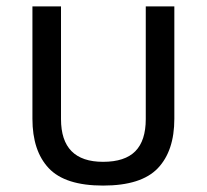

<svg xmlns="http://www.w3.org/2000/svg" viewBox="-20 -568 644 598"><path d="M301 10Q183 10 132 -44Q81 -98 81 -198V-548H170V-197Q170 -64 301 -64Q369 -64 401.5 -97Q434 -130 434 -197V-548H523V-198Q523 -98 471.5 -44Q420 10 301 10Z"/></svg>

Font: Go Noto Kurrent-Regular
Style: Regular
Weight: 400
Designer: Monotype Design Team
Foundry: Monotype Imaging Inc.
Version: Version 2.012; ttfautohint (v1.8.4.7-5d5b)